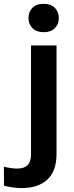

<svg xmlns="http://www.w3.org/2000/svg" viewBox="-82 -752 381 985"><path d="M-61.5 200.2Q-48.8 204.6 -21.5 208.7Q5.9 212.9 27.3 212.9Q113.8 212.9 160.9 169.4Q208 126 208 36.6V-518.6H77.1V39.1Q77.1 78.6 59.1 95.7Q41 112.8 6.8 112.8Q-11.2 112.8 -30.8 109.6Q-50.3 106.4 -62 103ZM64 -659.7Q64 -628.4 84.5 -607.7Q105 -586.9 142.1 -586.9Q179.7 -586.9 199.7 -607.7Q219.7 -628.4 219.7 -659.7Q219.7 -690.4 199.7 -711.4Q179.7 -732.4 142.1 -732.4Q104 -732.4 84 -711.4Q64 -690.4 64 -659.7Z"/></svg>

Font: Roboto Flex
Style: wght 600 wdth 140 opsz 13.0 GRAD 0.00 slnt 0.00 XTRA 468 XOPQ 96 YOPQ 79 YTLC 514 YTUC 712 YTAS 750 YTDE -203.00 YTFI 738
Weight: 600
Width: 8
Designer: Berlow after Robertson
Foundry: Google
Version: Version 3.100